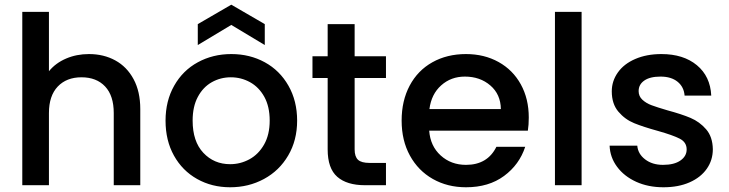

<svg xmlns="http://www.w3.org/2000/svg" viewBox="-20 -791 3112 820"><path d="M75.2 0V-740.2H189V-486.8Q217.8 -522 262.5 -541Q307.1 -560.1 359.9 -560.1Q422.9 -560.1 472.4 -533Q522 -505.9 550.5 -452.9Q579.1 -399.9 579.1 -325.2V0H465.8V-308.1Q465.8 -382.3 429 -421.6Q392.1 -460.9 328.1 -460.9Q264.2 -460.9 226.6 -421.4Q189 -381.8 189 -308.1V0Z M687 -275.9Q687 -359.9 723.9 -425Q760.7 -490.2 825 -525.1Q889.2 -560.1 967.8 -560.1Q1046.9 -560.1 1110.8 -525.1Q1174.8 -490.2 1211.9 -425Q1249 -359.9 1249 -275.9Q1249 -191.9 1210.9 -127Q1172.9 -62 1107.4 -26.6Q1042 8.8 962.9 8.8Q884.8 8.8 821.8 -26.6Q758.8 -62 722.9 -126.5Q687 -190.9 687 -275.9ZM802.7 -275.9Q802.7 -187 848.4 -138.4Q894 -89.8 962.9 -89.8Q1006.8 -89.8 1045.4 -110.8Q1084 -131.8 1107.9 -173.8Q1131.8 -215.8 1131.8 -275.9Q1131.8 -335.9 1108.9 -377.4Q1085.9 -418.9 1047.9 -439.9Q1009.8 -460.9 965.8 -460.9Q921.9 -460.9 884.5 -439.9Q847.2 -418.9 825 -377.4Q802.7 -335.9 802.7 -275.9ZM824.7 -598.6V-688L967.8 -771L1110.8 -688V-598.6L967.8 -684.6Z M1314.5 -458V-550.8H1379.4V-688H1494.6V-550.8H1628.4V-458H1494.6V-152.8Q1494.6 -122.1 1509 -108.6Q1523.4 -95.2 1558.6 -95.2H1628.4V0H1538.6Q1461.4 0 1420.4 -35.9Q1379.4 -71.8 1379.4 -152.8V-458Z M1695.3 -275.9Q1695.3 -360.8 1729.7 -425.5Q1764.2 -490.2 1826.7 -525.1Q1889.2 -560.1 1970.2 -560.1Q2048.3 -560.1 2109.4 -526.1Q2170.4 -492.2 2204.3 -430.7Q2238.3 -369.1 2238.3 -289.1Q2238.3 -257.8 2234.4 -232.9H1813Q1817.9 -167 1862.1 -127Q1906.2 -86.9 1970.2 -86.9Q2062 -86.9 2100.1 -164.1H2223.1Q2198.2 -87.9 2132.8 -39.6Q2067.4 8.8 1970.2 8.8Q1891.1 8.8 1828.6 -26.6Q1766.1 -62 1730.7 -126.5Q1695.3 -190.9 1695.3 -275.9ZM1814 -325.2H2119.1Q2118.2 -388.2 2074.2 -426Q2030.3 -463.9 1965.3 -463.9Q1906.2 -463.9 1864.3 -426.5Q1822.3 -389.2 1814 -325.2Z M2350.1 0V-740.2H2463.9V0Z M2583.5 -168.9H2701.7Q2704.6 -133.8 2735.1 -110.4Q2765.6 -86.9 2811.5 -86.9Q2859.4 -86.9 2886 -105.5Q2912.6 -124 2912.6 -152.8Q2912.6 -183.6 2883.1 -198.7Q2853.5 -213.9 2789.6 -231.9Q2727.5 -249 2688.5 -264.9Q2649.4 -280.8 2621.1 -314Q2592.8 -347.2 2592.8 -400.9Q2592.8 -444.8 2618.7 -481.4Q2644.5 -518.1 2693.1 -539.1Q2741.7 -560.1 2804.7 -560.1Q2898.9 -560.1 2956.3 -512.5Q3013.7 -464.8 3017.6 -382.8H2903.8Q2900.9 -419.9 2873.8 -441.9Q2846.7 -463.9 2800.8 -463.9Q2755.9 -463.9 2731.7 -447Q2707.5 -430.2 2707.5 -401.9Q2707.5 -379.9 2723.6 -365Q2739.7 -350.1 2762.7 -341.6Q2785.6 -333 2830.6 -319.8Q2890.6 -303.7 2929.2 -287.4Q2967.8 -271 2995.6 -239Q3023.4 -207 3024.4 -153.8Q3024.4 -106.9 2998.5 -70.1Q2972.7 -33.2 2925 -12.2Q2877.4 8.8 2813.5 8.8Q2748.5 8.8 2697 -14.6Q2645.5 -38.1 2615.5 -78.6Q2585.4 -119.1 2583.5 -168.9Z"/></svg>

Font: Poppins Medium
Style: Regular
Weight: 500
Designer: Ninad Kale (Devanagari), Jonny Pinhorn (Latin)
Foundry: Indian Type Foundry
Version: 4.004